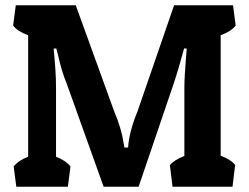

<svg xmlns="http://www.w3.org/2000/svg" viewBox="-20 -710 947 730"><path d="M681 -377Q681 -417 688 -501L690 -525L680 -526Q657 -441 640 -391L507 0H374L234 -391Q215 -436 200 -503L194 -526L184 -525Q193 -436 193 -377V-114Q230 -100 248 -77L238 0H42L32 -77Q50 -100 87 -114V-576Q46 -591 30 -613L40 -690H268L414 -287Q442 -221 450 -166L453 -149H467Q471 -210 503 -287L642 -690H866L876 -613Q860 -591 819 -576V-118Q858 -103 874 -83L864 0H636L626 -82Q642 -102 681 -117Z"/></svg>

Font: Patua One
Style: Regular
Weight: 400
Designer: luciano Vergara
Foundry: Luciano Vergara
Version: Version 1.002